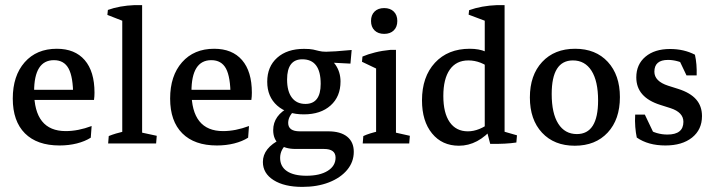

<svg xmlns="http://www.w3.org/2000/svg" viewBox="-20 -565 2814 756"><path d="M214.4 7.8Q126 7.8 78.1 -40Q30.3 -87.9 30.3 -176.8Q30.3 -266.6 77.1 -319.8Q124 -373 203.6 -373Q274.9 -373 313.5 -328.4Q352.1 -283.7 352.1 -200.2Q352.1 -192.9 351.6 -185.5Q351.1 -178.2 350.1 -171.4L268.1 -187Q268.1 -261.7 250.2 -294.9Q232.4 -328.1 192.4 -328.1Q114.3 -328.1 114.3 -204.6Q114.3 -48.8 238.8 -48.8Q287.6 -48.8 340.8 -68.8L337.4 -22.9Q314.5 -8.3 282.5 -0.2Q250.5 7.8 214.4 7.8ZM62 -171.4V-211.4H342.3L350.1 -171.4Z M461.4 -2.9V-504.9L539.6 -490.7V-2.9ZM405.8 0 408.2 -29.3Q421.4 -34.7 436.8 -39.3Q452.1 -43.9 470.7 -48.3L461.4 -12.2V-79.1H539.6V-12.2L531.7 -44.4L597.2 -30.3L594.7 0ZM461.4 -436.5V-497.6L468.8 -480.5L402.8 -506.3L404.8 -525.9Q450.7 -542.5 510.3 -544.9H539.6V-460.9Z M834 7.8Q745.6 7.8 697.8 -40Q649.9 -87.9 649.9 -176.8Q649.9 -266.6 696.8 -319.8Q743.7 -373 823.2 -373Q894.5 -373 933.1 -328.4Q971.7 -283.7 971.7 -200.2Q971.7 -192.9 971.2 -185.5Q970.7 -178.2 969.7 -171.4L887.7 -187Q887.7 -261.7 869.9 -294.9Q852.1 -328.1 812 -328.1Q733.9 -328.1 733.9 -204.6Q733.9 -48.8 858.4 -48.8Q907.2 -48.8 960.4 -68.8L957 -22.9Q934.1 -8.3 902.1 -0.2Q870.1 7.8 834 7.8ZM681.6 -171.4V-211.4H961.9L969.7 -171.4Z M1176.3 -114.7Q1110.4 -114.7 1071.3 -149.4Q1032.2 -184.1 1032.2 -243.2Q1032.2 -302.7 1071.3 -337.6Q1110.4 -372.6 1177.2 -372.6Q1215.8 -372.6 1248.3 -356Q1280.8 -339.4 1300.8 -310.3Q1320.8 -281.2 1320.8 -244.1Q1320.8 -184.6 1281.7 -149.7Q1242.7 -114.7 1176.3 -114.7ZM1182.6 -155.8Q1242.7 -155.8 1242.7 -234.9Q1242.7 -331.5 1170.4 -331.5Q1110.4 -331.5 1110.4 -252Q1110.4 -205.6 1129.2 -180.7Q1147.9 -155.8 1182.6 -155.8ZM1359.9 -314.5 1248 -320.3 1177.2 -372.6Q1200.2 -372.6 1212.9 -369.9Q1225.6 -367.2 1236.3 -364.3Q1247.1 -361.3 1264.2 -361.3Q1276.4 -361.3 1302.5 -363Q1328.6 -364.7 1364.7 -368.2ZM1170.4 170.9Q1099.6 170.9 1057.4 144.3Q1015.1 117.7 1015.1 72.8Q1015.1 17.6 1085.9 -17.1L1113.3 -1.5Q1083 22.5 1083 56.6Q1083 90.8 1109.9 108.9Q1136.7 127 1186.5 127Q1239.3 127 1270.3 107.7Q1301.3 88.4 1301.3 55.7Q1301.3 21.5 1255.4 21.5H1144Q1101.6 21.5 1078.6 2.4Q1055.7 -16.6 1055.7 -52.7Q1055.7 -111.3 1121.1 -144L1150.9 -139.2Q1114.7 -112.3 1114.7 -81.1Q1114.7 -47.9 1160.6 -47.9H1272Q1320.8 -47.9 1346.9 -26.9Q1373 -5.9 1373 32.7Q1373 72.8 1346.9 104Q1320.8 135.3 1275.1 153.1Q1229.5 170.9 1170.4 170.9Z M1460.9 -2.9V-329.6L1539.1 -338.9V-2.9ZM1460.9 -248.5V-311L1472.7 -289.6L1405.3 -321.8L1407.2 -342.3Q1428.7 -351.6 1457 -358.6Q1485.4 -365.7 1517.6 -368.7H1539.1V-291ZM1408.2 0 1410.6 -29.3Q1423.3 -35.2 1438.2 -39.8Q1453.1 -44.4 1470.7 -48.3L1460.9 -12.2V-79.1H1539.1V-12.2L1530.8 -44.4L1593.8 -30.3L1591.3 0ZM1492.7 -431.6Q1468.8 -431.6 1454.8 -445.3Q1440.9 -459 1440.9 -482.4Q1440.9 -505.9 1454.8 -519.5Q1468.8 -533.2 1492.7 -533.2Q1516.6 -533.2 1530.5 -519.5Q1544.4 -505.9 1544.4 -482.4Q1544.4 -459 1530.5 -445.3Q1516.6 -431.6 1492.7 -431.6Z M1787.1 8.8Q1720.7 8.8 1681.2 -39.6Q1641.6 -87.9 1641.6 -169.9Q1641.6 -262.7 1692.6 -317.9Q1743.7 -373 1829.6 -373Q1903.8 -373 1933.1 -327.1L1917.5 -290.5Q1874 -327.1 1824.2 -327.1Q1776.4 -327.1 1751 -290.8Q1725.6 -254.4 1725.6 -187Q1725.6 -120.1 1750.7 -84Q1775.9 -47.9 1822.3 -47.9Q1866.7 -47.9 1913.6 -84.5L1922.9 -63.5Q1862.3 8.8 1787.1 8.8ZM1966.8 -28.3 1888.7 -48.3V-496.6H1966.8ZM1888.7 -436.5V-497.6L1896.5 -480.5L1825.2 -507.3L1827.1 -524.9Q1876 -542.5 1937.5 -544.9H1966.8V-460.9ZM1910.2 1.5 1893.6 -62 1966.8 -83V-29.8L1956.1 -49.3L2015.6 -32.2L2013.2 -3.9Q1973.1 2.4 1910.2 1.5Z M2243.2 8.8Q2162.1 8.8 2114.3 -42.5Q2066.4 -93.8 2066.4 -181.2Q2066.4 -269 2114.7 -321Q2163.1 -373 2244.6 -373Q2325.7 -373 2373.3 -321.3Q2420.9 -269.5 2420.9 -182.6Q2420.9 -94.7 2372.8 -43Q2324.7 8.8 2243.2 8.8ZM2251.5 -37.1Q2335 -37.1 2335 -169.4Q2335 -245.6 2309.1 -286.4Q2283.2 -327.1 2235.8 -327.1Q2152.3 -327.1 2152.3 -194.8Q2152.3 -118.7 2178.2 -77.9Q2204.1 -37.1 2251.5 -37.1Z M2600.1 7.8Q2532.2 7.8 2487.3 -23.4Q2483.4 -41.5 2481.4 -65.2Q2479.5 -88.9 2481 -113.8H2519L2559.1 -29.8L2527.3 -59.1Q2564.5 -35.2 2607.9 -35.2Q2670.9 -35.2 2670.9 -85.4Q2670.9 -122.6 2620.1 -139.2L2580.1 -151.9Q2485.4 -181.6 2485.4 -260.3Q2485.4 -311.5 2521.5 -341.8Q2557.6 -372.1 2618.2 -372.1Q2672.9 -372.1 2716.3 -349.6Q2724.6 -312.5 2723.1 -268.1H2683.1L2643.1 -352.1L2690.9 -306.2Q2648.9 -329.1 2610.4 -329.1Q2556.6 -329.1 2556.6 -282.7Q2556.6 -245.1 2610.8 -227.5L2650.9 -214.8Q2698.2 -199.7 2721.2 -173.3Q2744.1 -147 2744.1 -107.9Q2744.1 -54.7 2705.1 -23.4Q2666 7.8 2600.1 7.8Z"/></svg>

Font: Markazi Text
Style: Regular
Weight: 400
Designer: Borna Izadpanah (Arabic designer), Fiona Ross (Arabic design director) and Florian Runge (Latin designer)
Foundry: Borna Izadpanah and Florian Runge
Version: Version 1.000